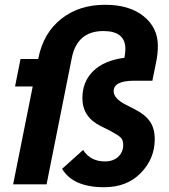

<svg xmlns="http://www.w3.org/2000/svg" viewBox="-20 -772 709 804"><path d="M628 -189Q628 -108 570 -48Q512 12 416 12Q286 12 240 -65L328 -144Q359 -96 419 -96Q454 -96 475 -115.5Q496 -135 496 -165Q496 -186 485 -196.5Q474 -207 442 -224L402 -244Q325 -282 325 -361Q325 -430 370.5 -474.5Q416 -519 501 -530L502 -536Q505 -554 505 -567Q505 -642 413 -642Q304 -642 281 -531L175 0H35L117 -410H43L66 -525H140L141 -530Q162 -634 236.5 -693Q311 -752 420 -752Q522 -752 581.5 -704Q641 -656 641 -580Q641 -544 633 -508L618 -434H542Q456 -434 456 -390Q456 -359 508 -333L547 -313Q588 -292 608 -263Q628 -234 628 -189Z"/></svg>

Font: Aneliza
Style: Bold Italic
Weight: 700
Italic angle: -11.31°
Designer: Mike Abbink, Paul van der Laan, Pieter van Rosmalen
Foundry: Bold Monday
Version: Version 3.0